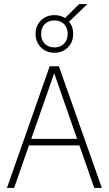

<svg xmlns="http://www.w3.org/2000/svg" viewBox="-20 -919 532 939"><path d="M14 0 223 -595H268L478 0H441L240 -575H250L49 0ZM108 -208 117 -240H374L383 -208ZM246 -661Q206.5 -661 180.2 -687.2Q154 -713.5 154 -753Q154 -793 180.2 -819Q206.5 -845 246 -845Q286 -845 312 -819Q338 -793 338 -753Q338 -713.5 312 -687.2Q286 -661 246 -661ZM246 -687Q274.5 -687 292.8 -704.8Q311 -722.5 311 -753Q311 -784 292.8 -801.5Q274.5 -819 246 -819Q217.5 -819 199.2 -801.5Q181 -784 181 -753Q181 -722.5 199.2 -704.8Q217.5 -687 246 -687ZM314 -809 290 -823 367 -899H407Z"/></svg>

Font: Encode Sans SC Condensed Thin
Style: Regular
Weight: 100
Width: 3
Designer: Multiple Designers
Foundry: Impallari Type
Version: Version 3.002